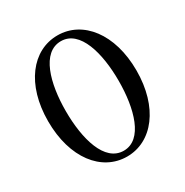

<svg xmlns="http://www.w3.org/2000/svg" viewBox="-167 -851 961 998"><g transform="rotate(-30 313.5 -352.5)"><path d="M313 -716C464 -716 578 -573 578 -353C578 -132 464 11 313 11C161 11 48 -132 48 -353C48 -573 161 -716 313 -716ZM154 -353C154 -186 198 -24 313 -24C427 -24 471 -186 471 -353C471 -519 427 -681 313 -681C198 -681 154 -519 154 -353Z"/></g></svg>

Font: Ortica Linear
Style: Regular
Weight: 400
Designer: Benedetta Bovani
Foundry: Collletttivo
Version: Version 2.000;Glyphs 3.1.2 (3151)